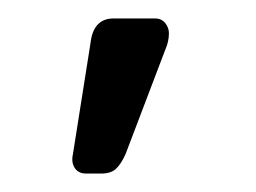

<svg xmlns="http://www.w3.org/2000/svg" viewBox="-20 -113 277 208"><path d="M73 75Q65 75 61 69Q57 63 59 54L78 -66Q81 -93 103 -93H148Q155 -93 159 -88Q163 -83 163 -77Q163 -68 159 -59L116 54Q111 65 105.5 70Q100 75 90 75Z"/></svg>

Font: Rubik AZ
Style: Regular
Weight: 300
Designer: Hubert and Fischer
Foundry: Hubert & Fischer
Version: Version 2.000